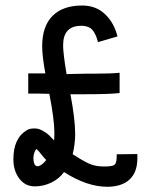

<svg xmlns="http://www.w3.org/2000/svg" viewBox="-20 -680 558 707"><path d="M150.4 -90.8Q142.6 -97.7 131.3 -112.5Q120.1 -127.4 114.3 -131.3Q110.4 -128.4 106.7 -118.4Q103 -108.4 103 -98.1V-95.2Q104.5 -67.9 118.2 -67.9Q131.8 -67.9 150.4 -90.8ZM420.4 -337.4Q384.3 -333 295.9 -333H239.3Q256.3 -244.6 256.8 -188Q256.8 -149.4 247.6 -112.3Q287.1 -86.4 309.8 -76.7Q332.5 -66.9 362.8 -66.9Q395 -66.9 402.3 -73.7Q409.7 -80.6 409.7 -104.5V-111.8L485.8 -112.8V-92.8Q484.4 -43.5 456.1 -18.1Q427.7 7.3 375.5 7.8Q300.3 7.8 215.8 -46.4Q198.2 -22 169.2 -7.8Q140.1 6.3 108.4 6.3Q72.8 6.3 51 -22.5Q29.3 -51.3 29.3 -93.8Q29.3 -171.9 79.6 -201.2Q90.8 -207 104.5 -207H108.9Q122.1 -207 137 -198.7Q151.9 -190.4 159.7 -182.9Q167.5 -175.3 179.2 -163.1Q180.2 -172.9 180.2 -193.8Q179.7 -243.2 161.6 -334.5Q136.2 -335.4 92.3 -335.4H84V-409.7H147Q135.3 -473.6 135.3 -509.3Q135.3 -583.5 173.6 -621.6Q211.9 -659.7 282.2 -659.7Q333.5 -659.7 366.9 -627.7Q400.4 -595.7 412.6 -545.9L340.8 -524.9Q337.4 -538.1 333.7 -547.1Q330.1 -556.2 323.7 -565.4Q317.4 -574.7 306.9 -579.6Q296.4 -584.5 282.2 -585H279.3Q212.4 -585 212.4 -513.2Q212.4 -483.4 225.1 -407.2L296.9 -408.7H324.7Q388.7 -408.7 420.4 -412.1Z"/></svg>

Font: Fantasque Sans Mono
Style: Regular
Weight: 400
Monospace: yes
Designer: Jany Belluz
Version: Version 1.8.0 ; ttfautohint (v1.8.2)